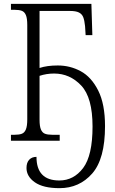

<svg xmlns="http://www.w3.org/2000/svg" viewBox="-20 -733 599 1000"><path d="M118 142Q118 114 132 99Q146 84 170 84Q170 207 289 207Q364 207 413 142Q462 77 462 -74Q462 -225 403 -287.5Q344 -350 262 -350Q222 -350 186 -338V-109Q186 -76 193 -59Q200 -42 214 -36.5Q228 -31 253 -31H291V0H37V-31H55Q80 -31 94 -36.5Q108 -42 115 -59.5Q122 -77 122 -111V-603Q122 -637 115 -654Q108 -671 94 -676.5Q80 -682 55 -682H37V-713H456L461 -550H426L423 -597Q420 -627 413.5 -643.5Q407 -660 391 -668Q375 -676 344 -676H186V-379Q225 -392 281 -392Q345 -392 400.5 -362Q456 -332 491.5 -261.5Q527 -191 527 -76Q527 95 460 171Q393 247 290 247Q205 247 161.5 216.5Q118 186 118 142Z"/></svg>

Font: Noto Serif NarrowLight
Style: Regular
Weight: 300
Width: 4
Designer: Monotype Design Team
Foundry: Monotype Imaging Inc.
Version: Version 1.001